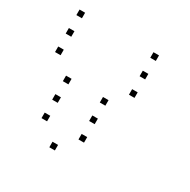

<svg xmlns="http://www.w3.org/2000/svg" viewBox="-145 -800 889 900"><g transform="rotate(30 300.0 -350.0)"><path d="M36 -665Q35 -665 35 -665Q35 -665 35 -664V-636Q35 -635 35 -635Q35 -635 36 -635H64Q65 -635 65 -635Q65 -635 65 -636V-664Q65 -665 65 -665Q65 -665 64 -665ZM436 -665Q435 -665 435 -665Q435 -665 435 -664V-636Q435 -635 435 -635Q435 -635 436 -635H464Q465 -635 465 -635Q465 -635 465 -636V-664Q465 -665 465 -665Q465 -665 464 -665ZM36 -565Q35 -565 35 -565Q35 -565 35 -564V-536Q35 -535 35 -535Q35 -535 36 -535H64Q65 -535 65 -535Q65 -535 65 -536V-564Q65 -565 65 -565Q65 -565 64 -565ZM436 -565Q435 -565 435 -565Q435 -565 435 -564V-536Q435 -535 435 -535Q435 -535 436 -535H464Q465 -535 465 -535Q465 -535 465 -536V-564Q465 -565 465 -565Q465 -565 464 -565ZM36 -465Q35 -465 35 -465Q35 -465 35 -464V-436Q35 -435 35 -435Q35 -435 36 -435H64Q65 -435 65 -435Q65 -435 65 -436V-464Q65 -465 65 -465Q65 -465 64 -465ZM436 -465Q435 -465 435 -465Q435 -465 435 -464V-436Q435 -435 435 -435Q435 -435 436 -435H464Q465 -435 465 -435Q465 -435 465 -436V-464Q465 -465 465 -465Q465 -465 464 -465ZM136 -365Q135 -365 135 -365Q135 -365 135 -364V-336Q135 -335 135 -335Q135 -335 136 -335H164Q165 -335 165 -335Q165 -335 165 -336V-364Q165 -365 165 -365Q165 -365 164 -365ZM336 -365Q335 -365 335 -365Q335 -365 335 -364V-336Q335 -335 335 -335Q335 -335 336 -335H364Q365 -335 365 -335Q365 -335 365 -336V-364Q365 -365 365 -365Q365 -365 364 -365ZM136 -265Q135 -265 135 -265Q135 -265 135 -264V-236Q135 -235 135 -235Q135 -235 136 -235H164Q165 -235 165 -235Q165 -235 165 -236V-264Q165 -265 165 -265Q165 -265 164 -265ZM336 -265Q335 -265 335 -265Q335 -265 335 -264V-236Q335 -235 335 -235Q335 -235 336 -235H364Q365 -235 365 -235Q365 -235 365 -236V-264Q365 -265 365 -265Q365 -265 364 -265ZM136 -165Q135 -165 135 -165Q135 -165 135 -164V-136Q135 -135 135 -135Q135 -135 136 -135H164Q165 -135 165 -135Q165 -135 165 -136V-164Q165 -165 165 -165Q165 -165 164 -165ZM336 -165Q335 -165 335 -165Q335 -165 335 -164V-136Q335 -135 335 -135Q335 -135 336 -135H364Q365 -135 365 -135Q365 -135 365 -136V-164Q365 -165 365 -165Q365 -165 364 -165ZM236 -65Q235 -65 235 -65Q235 -65 235 -64V-36Q235 -35 235 -35Q235 -35 236 -35H264Q265 -35 265 -35Q265 -35 265 -36V-64Q265 -65 265 -65Q265 -65 264 -65Z"/></g></svg>

Font: Doto Black Thin
Style: Regular
Weight: 250
Monospace: yes
Version: Version 1.000